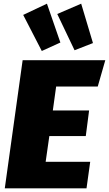

<svg xmlns="http://www.w3.org/2000/svg" viewBox="-20 -1023 592 1043"><path d="M552 -696 511 -553H285L267 -423H464L446 -284H248L228 -144H470L450 0H6L103 -696ZM235 -1003 308 -792 207 -746 106 -942ZM421 -1003 485 -789 385 -750 291 -947Z"/></svg>

Font: Fira Sans Black
Style: Italic
Weight: 900
Italic angle: -8°
Designer: Carrois Corporate & Edenspiekermann AG
Foundry: Carrois Corporate GbR & Edenspiekermann AG
Version: Version 4.203